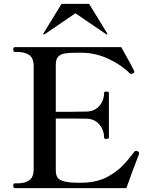

<svg xmlns="http://www.w3.org/2000/svg" viewBox="-20 -978 785 998"><path d="M703 -181Q703 -177 698 -165Q668 -89 637 0H57Q49 0 49 -13Q49 -25 57 -25H70Q110 -25 132.5 -41Q155 -57 155 -100V-633Q155 -676 132 -692Q109 -708 70 -708H57Q49 -708 49 -721Q49 -733 57 -733H610Q629 -700 652.5 -657Q676 -614 677 -609Q678 -607 678 -604Q678 -599 671 -596Q668 -594 663 -594Q657 -594 654 -597Q611 -641 543 -672.5Q475 -704 402 -704H381Q340 -704 318 -700.5Q296 -697 283 -684Q270 -671 270 -642V-397H353Q411 -397 430 -398Q472 -399 496.5 -427.5Q521 -456 521 -495Q521 -499 524 -500.5Q527 -502 533 -502Q546 -502 546 -495V-263Q546 -256 533 -256Q527 -256 524 -257.5Q521 -259 521 -263Q521 -302 496.5 -331Q472 -360 430 -361Q411 -362 353 -362H270V-92Q270 -57 290.5 -44.5Q311 -32 357 -29Q369 -28 393 -28Q415 -28 428 -29Q490 -33 537 -58Q584 -83 615 -114.5Q646 -146 679 -190Q682 -194 688 -194Q691 -194 695 -192Q703 -189 703 -181ZM205 -802 206 -805 300 -958H443L537 -805L538 -802Q538 -799 535 -799Q533 -799 532 -800L372 -909L212 -800L209 -799Q205 -799 205 -802Z"/></svg>

Font: Shippori Mincho SemiBold
Style: Regular
Weight: 600
Designer: FONTDASU
Foundry: FONTDASU / Google Inc. / but / Adobe
Version: Version 3.110; ttfautohint (v1.8.3)